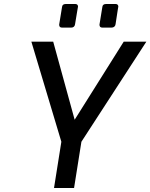

<svg xmlns="http://www.w3.org/2000/svg" viewBox="-20 -947 757 967"><path d="M289 -233 138 -737H248L356 -344L603 -737H717L390 -233L353 0H252ZM278 -823 292 -909Q293 -927 312 -927H358Q373 -927 373 -913Q373 -917 358 -825Q357 -817 352 -812.5Q347 -808 339 -808H292Q278 -808 278 -823ZM481 -823 495 -909Q496 -927 515 -927H561Q576 -927 576 -913Q576 -918 562 -825Q561 -817 555.5 -812.5Q550 -808 542 -808H495Q481 -808 481 -823Z"/></svg>

Font: Exo Medium
Style: Italic
Weight: 500
Italic angle: -9°
Designer: Natanael Gama
Foundry: Natanael Gama
Version: Version 1.500; ttfautohint (v1.6)